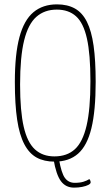

<svg xmlns="http://www.w3.org/2000/svg" viewBox="-20 -730 506 879"><path d="M319 129Q281 129 259 99.5Q237 70 225 -1H250Q261 63 277.5 85Q294 107 322 107Q346 107 362 102Q378 97 389 90Q392 93 393.5 97Q395 101 395 105Q395 111 384.5 116.5Q374 122 356.5 125.5Q339 129 319 129ZM230 10Q182 10 148 -8.5Q114 -27 91.5 -69.5Q69 -112 58.5 -182Q48 -252 48 -355Q48 -482 69 -560Q90 -638 133 -674Q176 -710 241 -710Q289 -710 323 -691Q357 -672 378 -630Q399 -588 408.5 -520.5Q418 -453 418 -355Q418 -223 398.5 -143Q379 -63 337.5 -26.5Q296 10 230 10ZM229 -14Q287 -14 323 -47Q359 -80 376.5 -155.5Q394 -231 394 -358Q394 -482 378 -553.5Q362 -625 328 -655.5Q294 -686 240 -686Q184 -686 146.5 -653Q109 -620 90.5 -545Q72 -470 72 -343Q72 -222 88.5 -150Q105 -78 140 -46Q175 -14 229 -14Z"/></svg>

Font: Yanone Kaffeesatz ExtraLight ExtraLight
Style: Regular
Weight: 250
Version: Version 2.003